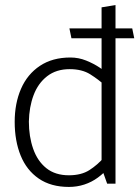

<svg xmlns="http://www.w3.org/2000/svg" viewBox="-20 -725 554 758"><path d="M391 -104 411 -65Q391 -42 366.5 -24Q342 -6 313 3.5Q284 13 252 13Q181 13 133 -20Q85 -53 61.5 -111Q38 -169 38 -244Q38 -317 63 -374.5Q88 -432 137.5 -465Q187 -498 258 -498Q290 -498 320 -486Q350 -474 374.5 -457.5Q399 -441 414 -424L394 -388Q369 -411 336.5 -431.5Q304 -452 255 -452Q202 -452 166 -424Q130 -396 112.5 -349Q95 -302 94 -245Q94 -186 111 -137.5Q128 -89 163 -61Q198 -33 252 -33Q301 -33 333 -53.5Q365 -74 391 -104ZM436 -574V0H403L381 -62V-574H262L254 -613H381V-696L436 -705V-613H502L510 -574Z"/></svg>

Font: Catamaran ExtraLight
Style: Regular
Weight: 250
Designer: Pria Ravichandran
Version: Version 2.000